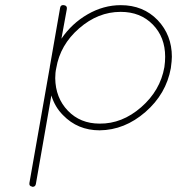

<svg xmlns="http://www.w3.org/2000/svg" viewBox="-20 -509 700 744"><path d="M239 -474 218 -359Q258 -418 319.5 -453.5Q381 -489 448 -489Q535 -489 591 -431Q646 -373 646 -289Q646 -275 642 -245Q624 -145 543.5 -75Q463 -5 366 -4Q281 -4 224 -63Q193 -94 179 -139L119 204Q117 215 106 215Q105 215 104 214Q92 212 94 200L173 -249V-250L213 -479Q215 -491 228 -489Q241 -487 239 -474ZM447 -463Q360 -463 286.5 -399Q213 -335 198 -245Q194 -228 194 -206Q195 -130 243 -80Q291 -30 366 -30Q453 -29 527 -93.5Q601 -158 617 -249Q620 -270 620 -289Q620 -365 572 -414Q524 -463 448 -463Z"/></svg>

Font: Quicksand
Style: Light Italic
Weight: 300
Italic angle: -12°
Designer: Andrew Paglinawan
Foundry: Andrew Paglinawan
Version: 1.002